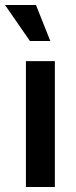

<svg xmlns="http://www.w3.org/2000/svg" viewBox="-37 -743 303 763"><path d="M66 0H181V-500H66ZM82 -580H163L106 -723H-17Z"/></svg>

Font: Uncut Sans Semibold
Style: Regular
Weight: 600
Designer: Kasper Nordkvist
Foundry: UNCUT.wtf
Version: Version 1.304;Glyphs 3.2 (3246)